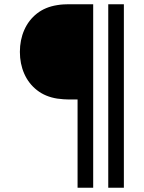

<svg xmlns="http://www.w3.org/2000/svg" viewBox="-20 -740 675 901"><path d="M344 141V-273.3H299.3Q291.3 -273.3 278 -274.2Q264.7 -275 248.7 -277.3Q193 -286 153.8 -316.7Q114.5 -347.3 93.9 -393.9Q73.3 -440.5 73.3 -496.7Q73.3 -552.5 93.8 -599.1Q114.2 -645.7 153.3 -676.5Q192.5 -707.3 248.7 -716Q264.7 -718.7 277.9 -719.3Q291.2 -720 299.3 -720H417.3V141ZM488 141V-720H561.3V141Z"/></svg>

Font: Manrope ExtraLight
Style: Regular
Weight: 200
Designer: Mikhail Sharanda
Foundry: Mikhail Sharanda
Version: Version 4.505